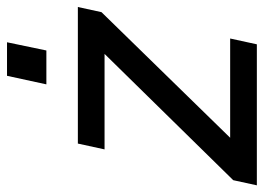

<svg xmlns="http://www.w3.org/2000/svg" viewBox="-162 -646 770 561"><g transform="rotate(-90 223.5 -365.0)"><path d="M-22 -69 347 -445H68L85 -523H484L469 -454L102 -78H392L375 0H-37ZM258 -615 283 -730H381L357 -615Z"/></g></svg>

Font: Raleway SemiBold
Style: Italic
Weight: 600
Italic angle: -12°
Designer: Matt McInerney, Pablo Impallari, Rodrigo Fuenzalida
Foundry: Matt McInerney, Pablo Impallari, Rodrigo Fuenzalida
Version: Version 4.026